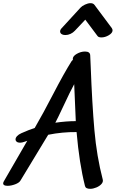

<svg xmlns="http://www.w3.org/2000/svg" viewBox="-111 -1178 731 1211"><path d="M367 -414 357 -647Q333 -604 289 -509Q251 -428 238 -404Q308 -414 367 -414ZM458 13Q429 13 425 -5Q389 -148 372 -345Q282 -346 193 -328Q99 -171 18 -39Q10 -25 -15.5 -15.5Q-41 -6 -63 -6Q-91 -6 -91 -21Q-91 -27 -87 -34Q-7 -174 61 -290L44 -284Q28 -278 15 -278Q2 -278 -5.5 -284Q-13 -290 -13 -299Q-13 -309 -3.5 -319.5Q6 -330 24 -338Q71 -359 108 -371Q162 -464 223 -582Q293 -717 341 -793Q344 -797 349 -801L348 -806Q348 -824 373.5 -838.5Q399 -853 425 -853Q457 -853 458 -829L461 -762Q470 -521 484.5 -356.5Q499 -192 537 -46Q541 -31 529 -17.5Q517 -4 496.5 4.5Q476 13 458 13ZM460 -1158Q477 -1158 485 -1147L594 -1001Q599 -993 599 -987Q599 -970 575.5 -956Q552 -942 529 -942Q510 -942 504 -951Q452 -1019 427 -1054L361 -984Q350 -972 334 -964.5Q318 -957 302 -957Q294 -957 290 -958Q268 -963 268 -980Q268 -989 275 -997Q315 -1042 397 -1130Q406 -1140 425 -1149Q444 -1158 460 -1158Z"/></svg>

Font: Sedgwick Ave
Style: Regular
Weight: 400
Designer: Kevin Burke, Pedro Vergani
Foundry: Google, Inc.
Version: Version 1.000